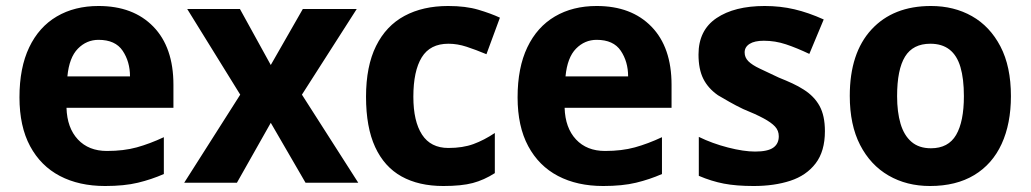

<svg xmlns="http://www.w3.org/2000/svg" viewBox="-20 -610 3441 641"><path d="M331 11Q244 11 180 -22.5Q116 -56 80.5 -122Q45 -188 45 -285Q45 -384 77.5 -452Q110 -520 169.5 -555Q229 -590 309 -590Q425 -590 492 -521Q559 -452 559 -327V-250H202Q204 -183 240 -144.5Q276 -106 337 -106Q393 -106 436.5 -118Q480 -130 527 -152V-29Q486 -11 440.5 0Q395 11 331 11ZM205 -355H414Q414 -404 389.5 -440.5Q365 -477 309 -477Q269 -477 240 -447.5Q211 -418 205 -355Z M595 0 782 -294 605 -580H781L884 -393L991 -580H1171L988 -294L1176 0H1000L884 -200L771 0Z M1460 11Q1378 11 1320.5 -21Q1263 -53 1232.5 -119Q1202 -185 1202 -287Q1202 -389 1235.5 -456.5Q1269 -524 1330.5 -557Q1392 -590 1476 -590Q1535 -590 1577 -577.5Q1619 -565 1649 -551L1604 -429Q1568 -444 1537.5 -454Q1507 -464 1477 -464Q1416 -464 1388 -418.5Q1360 -373 1360 -287Q1360 -205 1389 -160.5Q1418 -116 1477 -116Q1525 -116 1560.5 -129Q1596 -142 1632 -166V-32Q1596 -9 1558.5 1Q1521 11 1460 11Z M1994 11Q1907 11 1843 -22.5Q1779 -56 1743.5 -122Q1708 -188 1708 -285Q1708 -384 1740.5 -452Q1773 -520 1832.5 -555Q1892 -590 1972 -590Q2088 -590 2155 -521Q2222 -452 2222 -327V-250H1865Q1867 -183 1903 -144.5Q1939 -106 2000 -106Q2056 -106 2099.5 -118Q2143 -130 2190 -152V-29Q2149 -11 2103.5 0Q2058 11 1994 11ZM1868 -355H2077Q2077 -404 2052.5 -440.5Q2028 -477 1972 -477Q1932 -477 1903 -447.5Q1874 -418 1868 -355Z M2496 11Q2438 11 2396.5 3Q2355 -5 2313 -23V-153Q2358 -131 2410.5 -117.5Q2463 -104 2501 -104Q2543 -104 2561.5 -117Q2580 -130 2580 -155Q2580 -174 2567.5 -187.5Q2555 -201 2529 -215Q2503 -229 2461 -246Q2436 -258 2415 -270Q2394 -282 2377 -292Q2344 -315 2328 -347Q2312 -379 2312 -428Q2312 -509 2372 -549.5Q2432 -590 2533 -590Q2585 -590 2632 -579Q2679 -568 2730 -545L2682 -430Q2640 -450 2604 -462Q2568 -474 2530 -474Q2499 -474 2482.5 -463.5Q2466 -453 2466 -435Q2466 -418 2478.5 -405.5Q2491 -393 2516.5 -381Q2542 -369 2580 -351Q2605 -341 2625.5 -331.5Q2646 -322 2663 -311Q2698 -289 2716 -256.5Q2734 -224 2734 -172Q2734 -105 2703 -64.5Q2672 -24 2618.5 -6.5Q2565 11 2496 11Z M3085 11Q3007 11 2946.5 -24Q2886 -59 2851.5 -126Q2817 -193 2817 -290Q2817 -433 2889.5 -511.5Q2962 -590 3088 -590Q3165 -590 3225 -556Q3285 -522 3320 -455Q3355 -388 3355 -289Q3355 -197 3324 -129.5Q3293 -62 3232.5 -25.5Q3172 11 3085 11ZM3088 -115Q3146 -115 3172 -159.5Q3198 -204 3198 -289Q3198 -347 3186.5 -386Q3175 -425 3150 -444.5Q3125 -464 3086 -464Q3028 -464 3001.5 -421Q2975 -378 2975 -289Q2975 -236 2986.5 -197Q2998 -158 3023 -136.5Q3048 -115 3088 -115Z"/></svg>

Font: Menbere
Style: Regular
Weight: 400
Designer: Aleme Tadesse
Foundry: Sorkin Type Co
Version: Version 1.000